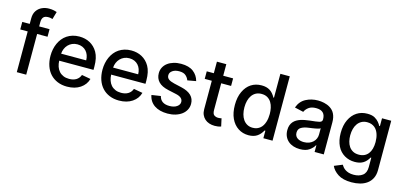

<svg xmlns="http://www.w3.org/2000/svg" viewBox="-78 -1321 4420 2096"><g transform="rotate(15 2131.5 -272.5)"><path d="M106.9 -545.5V-608.7Q106.9 -659.8 129.6 -693.9Q152.3 -727.6 189.1 -744.5Q225.9 -761.4 268.8 -761.4Q301.1 -761.4 323.9 -756.2Q346.6 -751.1 357.6 -746.8L332.7 -660.9Q325.3 -663.4 313.7 -666.2Q302.2 -669 285.2 -669Q246.4 -669 229.9 -650Q213.4 -631 213.4 -594.5V-545.5H331V-460.2H213.4V0H106.9V-460.2H22.7V-545.5Z M415.8 -269.2Q415.8 -307.2 423.1 -342.9Q430.4 -378.6 444.6 -410Q458.8 -441.4 479.9 -467.7Q501.1 -494 529.1 -512.8Q557.2 -531.6 592 -542.1Q626.8 -552.6 668 -552.6Q701 -552.6 731.2 -545.5Q761.4 -538.4 787.8 -524Q814.3 -509.6 836.3 -488.1Q858.3 -466.6 875 -437.5Q909.4 -377.5 909.4 -278.4V-240.8H521.7Q522.7 -205.3 533 -175.1Q543.3 -144.9 562.7 -123Q582 -101.2 610.4 -89Q638.8 -76.7 676.5 -76.7Q723.4 -76.7 755.7 -96.2Q788 -115.8 802.2 -154.5L902.7 -136.4Q884.6 -70 824.6 -29.5Q764.6 11 675.4 11Q615.4 11 567.3 -9.1Q519.2 -29.1 485.4 -65.7Q451.7 -102.3 433.8 -154.1Q415.8 -206 415.8 -269.2ZM522 -320.3H805.4Q805 -351.2 795.6 -377.5Q786.2 -403.8 768.6 -423.3Q751.1 -442.8 725.9 -453.8Q700.6 -464.8 668.7 -464.8Q636.4 -464.8 610.1 -453.1Q583.8 -441.4 564.8 -421.5Q545.8 -401.6 534.8 -375.4Q523.8 -349.1 522 -320.3Z M1003.2 -269.2Q1003.2 -307.2 1010.5 -342.9Q1017.8 -378.6 1032 -410Q1046.2 -441.4 1067.3 -467.7Q1088.4 -494 1116.5 -512.8Q1144.5 -531.6 1179.3 -542.1Q1214.1 -552.6 1255.3 -552.6Q1288.4 -552.6 1318.5 -545.5Q1348.7 -538.4 1375.2 -524Q1401.6 -509.6 1423.7 -488.1Q1445.7 -466.6 1462.4 -437.5Q1496.8 -377.5 1496.8 -278.4V-240.8H1109Q1110.1 -205.3 1120.4 -175.1Q1130.7 -144.9 1150 -123Q1169.4 -101.2 1197.8 -89Q1226.2 -76.7 1263.8 -76.7Q1310.7 -76.7 1343 -96.2Q1375.4 -115.8 1389.6 -154.5L1490.1 -136.4Q1471.9 -70 1411.9 -29.5Q1351.9 11 1262.8 11Q1202.8 11 1154.7 -9.1Q1106.5 -29.1 1072.8 -65.7Q1039.1 -102.3 1021.1 -154.1Q1003.2 -206 1003.2 -269.2ZM1109.4 -320.3H1392.8Q1392.4 -351.2 1383 -377.5Q1373.6 -403.8 1356 -423.3Q1338.4 -442.8 1313.2 -453.8Q1288 -464.8 1256 -464.8Q1223.7 -464.8 1197.4 -453.1Q1171.2 -441.4 1152.2 -421.5Q1133.2 -401.6 1122.2 -375.4Q1111.2 -349.1 1109.4 -320.3Z M1693.5 -155.5Q1712.7 -74.6 1810.7 -74.6Q1862.6 -74.6 1894.2 -96.6Q1925.4 -118.3 1925.4 -149.9Q1925.4 -202.1 1848.4 -219.1L1756 -239.3Q1679.3 -256 1643.1 -294.6Q1606.9 -333.1 1606.9 -391Q1606.9 -427.2 1622.5 -457Q1638.1 -486.9 1666.2 -508Q1694.2 -529.1 1732.8 -540.8Q1771.3 -552.6 1817.5 -552.6Q1906.2 -552.6 1956.7 -514.2Q2007.1 -475.9 2023.8 -412.3L1927.6 -395.2Q1918.7 -422.6 1893.5 -445.7Q1868.6 -468.4 1818.5 -468.4Q1795.8 -468.4 1777 -463.6Q1758.2 -458.8 1743.3 -448.5Q1712.7 -427.6 1713.1 -396.7Q1712.7 -369 1733.1 -352.5Q1753.6 -335.9 1798.7 -325.3L1885.3 -305.4Q2034.4 -271.3 2034.4 -157.7Q2034.4 -121.1 2018.1 -90Q2001.8 -58.9 1972.3 -36.6Q1942.8 -14.2 1901.8 -1.6Q1860.8 11 1811.4 11Q1765.6 11 1728 1.1Q1690.3 -8.9 1662.1 -28.2Q1633.9 -47.6 1615.8 -75.6Q1597.7 -103.7 1590.9 -139.9Z M2107.6 -460.2V-545.5H2187.5V-676.1H2293.7V-545.5H2405.5V-460.2H2293.7V-160.2Q2293.7 -114.3 2313.6 -100.9Q2333.5 -87.4 2359 -87.4Q2371.8 -87.4 2381.4 -89.1Q2391 -90.9 2396.3 -92L2415.5 -4.3Q2398.4 2.1 2380.1 4.6Q2361.9 7.1 2343.8 7.1Q2310.7 7.1 2282.1 -2.3Q2253.6 -11.7 2232.6 -30.2Q2211.6 -48.7 2199.6 -75.6Q2187.5 -102.6 2187.5 -138.1V-460.2Z M2528.8 -422.9Q2558.9 -487.2 2609.7 -519.9Q2660.5 -552.6 2727.6 -552.6Q2756 -552.6 2778.9 -546.9Q2801.8 -541.2 2820.7 -529.5Q2839.5 -517.8 2855.1 -499.8Q2870.7 -481.9 2884.6 -457H2891V-727.3H2997.2V0H2893.5V-84.9H2884.6Q2858.7 -37.3 2820.8 -13.3Q2783 10.7 2726.9 10.7Q2661.2 10.7 2609.4 -23.1Q2557.5 -56.8 2528.2 -119.9Q2498.9 -182.9 2498.9 -271.7Q2498.9 -360.1 2528.8 -422.9ZM2750.4 -79.9Q2777.3 -79.9 2798.3 -87.9Q2819.2 -95.9 2835 -109.6Q2850.9 -123.2 2861.9 -141.9Q2872.9 -160.5 2879.8 -182Q2886.7 -203.5 2889.7 -226.7Q2892.8 -250 2892.8 -272.7Q2892.8 -307.5 2885.7 -341.4Q2878.6 -375.4 2862 -402.3Q2845.5 -429.3 2818.2 -445.8Q2790.8 -462.4 2750.4 -462.4Q2714.5 -462.4 2687.5 -448Q2660.5 -433.6 2642.4 -408.2Q2624.3 -382.8 2615.2 -348Q2606.2 -313.2 2606.2 -272.7Q2606.2 -231.9 2615.4 -196.6Q2624.6 -161.2 2642.8 -135.3Q2660.9 -109.4 2687.9 -94.6Q2714.8 -79.9 2750.4 -79.9Z M3332 -317.1Q3369 -321.4 3395.1 -324.2Q3421.2 -327.1 3437.7 -331.5Q3454.2 -335.9 3462 -343.9Q3469.8 -351.9 3469.8 -366.5V-369Q3469.8 -416.9 3444.4 -441.8Q3419 -466.6 3366.1 -466.6Q3312.5 -466.6 3282 -443.2Q3251.1 -419.7 3239.3 -390.6L3139.6 -413.4Q3166.2 -487.6 3228.7 -520.2Q3290.8 -552.6 3364.7 -552.6Q3380.7 -552.6 3398.4 -550.8Q3416.2 -549 3434.1 -544.9Q3452.1 -540.8 3469.6 -534.1Q3487.2 -527.3 3503.2 -517Q3519.5 -506.7 3533 -492.5Q3546.5 -478.3 3556.1 -459.3Q3565.7 -440.3 3571 -416.2Q3576.3 -392 3576.3 -362.2V0H3472.7V-74.6H3468.4Q3453.1 -44.4 3414.1 -16Q3375.4 12.1 3307.2 12.1Q3268.5 12.1 3234.7 1.2Q3201 -9.6 3176.1 -30.7Q3151.3 -51.8 3137.1 -82.9Q3122.9 -114 3122.9 -154.1Q3122.9 -185.4 3131.2 -208.6Q3139.6 -231.9 3154.3 -248.9Q3169 -266 3188.9 -277.7Q3208.8 -289.4 3232.1 -297.1Q3255.3 -304.7 3280.9 -309.3Q3306.5 -313.9 3332 -317.1ZM3226.9 -152.7Q3226.9 -131 3235.8 -115.8Q3244.7 -100.5 3259.4 -91.1Q3274.1 -81.7 3292.6 -77.4Q3311.1 -73.2 3330.3 -73.2Q3363.6 -73.2 3389.6 -83.5Q3415.5 -93.8 3433.4 -110.8Q3451.3 -127.8 3460.8 -150.2Q3470.2 -172.6 3470.2 -196.7V-267Q3466.6 -263.5 3457.4 -260.1Q3448.2 -256.7 3435.9 -253.9Q3423.7 -251.1 3409.6 -248.6Q3395.6 -246.1 3382.3 -244.1Q3369 -242.2 3357.4 -240.6Q3345.9 -239 3338.8 -237.9Q3293.3 -232.6 3259.9 -213.8Q3226.9 -195.3 3226.9 -152.7Z M3693.9 -274.9Q3693.9 -361.9 3723.7 -424Q3753.9 -486.9 3804.7 -519.7Q3855.5 -552.6 3922.6 -552.6Q3974.4 -552.6 4005 -535.9Q4020.6 -527.3 4032.7 -517.2Q4044.7 -507.1 4053.8 -496.4Q4062.9 -485.8 4069.4 -475.7Q4076 -465.6 4080.6 -457H4088.4V-545.5H4192.5V12.1Q4192.5 66.1 4172.9 104.8Q4153.4 143.5 4119.9 168.1Q4086.3 192.8 4041.5 204.4Q3996.8 215.9 3946.4 215.9Q3848.4 215.9 3792.6 179.3Q3736.2 142.4 3714.5 92.3L3805.8 54.7Q3812.9 66.4 3823.5 79.7Q3834.2 93 3850.7 104.2Q3867.2 115.4 3890.8 122.9Q3914.4 130.3 3947.4 130.3Q4008.5 130.3 4047.2 101.2Q4086.6 72.1 4086.6 7.8V-99.4H4079.9Q4066.1 -75.6 4050.2 -58.4Q4034.4 -41.2 4015.4 -30Q3996.4 -18.8 3973.4 -13.5Q3950.3 -8.2 3921.9 -8.2Q3858 -8.2 3806.1 -38.7Q3780.2 -54 3759.4 -76.3Q3738.6 -98.7 3724.1 -128.4Q3709.5 -158 3701.7 -194.6Q3693.9 -231.2 3693.9 -274.9ZM3801.1 -276.3Q3801.1 -241.5 3808.9 -209Q3816.8 -176.5 3833.8 -151.5Q3850.9 -126.4 3878.4 -111.3Q3905.9 -96.2 3945.3 -96.2Q3980.1 -96.2 4006.6 -108.5Q4033 -120.7 4051.1 -144Q4069.2 -167.3 4078.5 -200.6Q4087.7 -234 4087.7 -276.3Q4087.7 -299.4 4084.5 -322.1Q4081.3 -344.8 4074.4 -365.6Q4067.5 -386.4 4056.5 -403.9Q4045.5 -421.5 4029.7 -434.5Q4013.8 -447.4 3992.9 -454.9Q3971.9 -462.4 3945.3 -462.4Q3909.4 -462.4 3882.5 -448Q3855.5 -433.6 3837.4 -408.6Q3819.2 -383.5 3810.2 -349.6Q3801.1 -315.7 3801.1 -276.3Z"/></g></svg>

Font: Inter P Medium
Style: Regular
Weight: 500
Designer: Rasmus Andersson
Foundry: rsms
Version: Version 3.018;git-588b23468